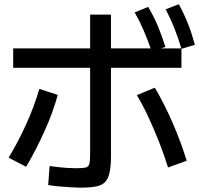

<svg xmlns="http://www.w3.org/2000/svg" viewBox="-20 -872 923 890"><path d="M203.3 -14.4 210 -102.2Q230 -100 252.8 -97.2Q275.6 -94.4 297.8 -93.3Q320 -92.2 335.6 -92.2Q364.4 -92.2 377.8 -95.6Q391.1 -98.9 394.4 -113.3Q397.8 -127.8 397.8 -160V-804.4H494.4V-148.9Q494.4 -103.3 488.3 -73.9Q482.2 -44.4 467.8 -28.9Q453.3 -13.3 426.1 -7.8Q398.9 -2.2 354.4 -2.2Q335.6 -2.2 308.9 -3.9Q282.2 -5.6 255 -7.8Q227.8 -10 203.3 -14.4ZM20 -141.1Q65.6 -216.7 102.8 -299.4Q140 -382.2 162.2 -460L247.8 -432.2Q226.7 -354.4 187.8 -267.2Q148.9 -180 101.1 -98.9ZM758.9 -95.6Q741.1 -153.3 717.8 -212.8Q694.4 -272.2 668.3 -328.3Q642.2 -384.4 614.4 -431.1L697.8 -465.6Q742.2 -390 780.6 -301.7Q818.9 -213.3 845.6 -126.7ZM41.1 -557.8V-647.8H821.1V-557.8ZM683.3 -634.4Q664.4 -687.8 646.1 -730.6Q627.8 -773.3 604.4 -814.4L666.7 -840Q692.2 -797.8 711.1 -752.8Q730 -707.8 746.7 -654.4ZM821.1 -645.6Q804.4 -701.1 787.2 -743.9Q770 -786.7 747.8 -828.9L808.9 -852.2Q833.3 -807.8 851.1 -762.8Q868.9 -717.8 883.3 -664.4Z"/></svg>

Font: Paperlogy 5 Medium
Style: Regular
Weight: 500
Designer: redesigned by Lee Juim, glyphs from Gmarket Sans & Montserrat
Foundry: PT&
Version: Version 1.001